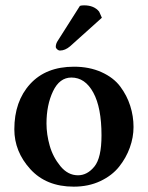

<svg xmlns="http://www.w3.org/2000/svg" viewBox="-20 -696 559 726"><path d="M282.2 -673.8Q288.1 -675.8 297.9 -675.8Q335.9 -675.8 355 -651.9L365.2 -628.9L245.1 -521Q226.1 -504.9 207 -504.9Q201.2 -504.9 196 -509.5Q190.9 -514.2 190.9 -519Q190.9 -531.2 199.2 -543ZM250 -402.8Q205.1 -402.8 180.4 -350.8Q155.8 -298.8 155.8 -229Q155.8 -188 168 -145Q180.2 -102.1 208.5 -67.6Q236.8 -33.2 274.9 -33.2Q310.1 -33.2 336.9 -66.2Q363.8 -99.1 363.8 -184.1Q363.8 -289.1 332.8 -345.9Q301.8 -402.8 250 -402.8ZM34.2 -207Q34.2 -313 94 -378.4Q153.8 -443.8 259.8 -443.8Q317.9 -443.8 363.5 -423.3Q409.2 -402.8 434.6 -368.9Q460 -335 472.4 -295.9Q484.9 -256.8 484.9 -215.8Q484.9 -176.8 470.9 -137.9Q457 -99.1 430.4 -65.7Q403.8 -32.2 359.4 -11.2Q314.9 9.8 258.8 9.8Q154.8 9.8 94.5 -56.6Q34.2 -123 34.2 -207Z"/></svg>

Font: Linux Libertine
Style: Semibold
Weight: 600
Designer: Philipp H. Poll
Foundry: Philipp H. Poll
Version: Version 5.1.2 ; ttfautohint (v0.9)